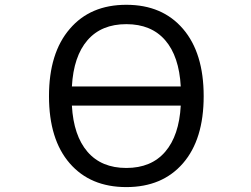

<svg xmlns="http://www.w3.org/2000/svg" viewBox="-20 -762 1040 794"><path d="M277.3 -404.3H727.5Q720.7 -529.3 663.1 -595.7Q605.5 -662.1 502.4 -662.1Q399.4 -662.1 341.8 -595.7Q284.2 -529.3 277.3 -404.3ZM277.3 -325.2Q284.2 -201.2 341.8 -134.3Q399.4 -67.4 502.4 -67.4Q605.5 -67.4 663.1 -134.3Q720.7 -201.2 727.5 -325.2ZM268.6 -642.6Q353.5 -742.2 502.4 -742.2Q651.4 -742.2 736.8 -642.6Q822.3 -543 822.3 -364.3Q822.3 -185.5 736.8 -86.9Q651.4 11.7 502.4 11.7Q353.5 11.7 268.1 -86.9Q182.6 -185.5 182.6 -364.3Q182.6 -543 268.6 -642.6Z"/></svg>

Font: Gen Shin Gothic Monospace Regular
Style: Regular
Weight: 400
Designer: [Source Han Sans]
Ryoko NISHIZUKA  (kana & ideographs); Paul D. Hunt (Latin, Greek & Cyrillic); Wenlong ZHANG  (bopomofo
Version: Version 1.002.20150607